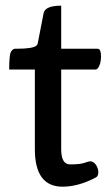

<svg xmlns="http://www.w3.org/2000/svg" viewBox="-20 -665 397 694"><path d="M206.1 9.8Q106 9.8 106 -125.5V-413.6H13.2Q13.2 -467.3 19.8 -478Q26.4 -488.8 34.2 -488.8H39.1Q99.1 -488.8 111.3 -500Q116.2 -503.9 116.7 -509.8L137.7 -617.7Q143.6 -644.5 201.2 -644.5V-488.8H333Q345.2 -488.8 345.2 -460Q344.7 -431.6 333 -418Q329.6 -413.6 324.2 -413.6H201.2V-125.5Q201.2 -70.8 233.4 -70.8Q270 -70.8 285.4 -76.4Q300.8 -82 306.6 -82Q312 -82 317.6 -78.4Q323.2 -74.7 327.1 -68.8Q335.4 -56.2 335.4 -42.5Q335.4 -27.8 326.2 -23.4Q263.2 9.8 206.1 9.8Z"/></svg>

Font: Copse
Style: Regular
Weight: 400
Version: Version 1.000